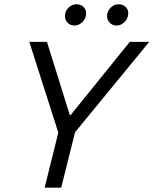

<svg xmlns="http://www.w3.org/2000/svg" viewBox="-20 -869 711 889"><path d="M186.7 0 250 -255 115.8 -675H197.5L303.3 -335.8H306.7L580.8 -675H670.8L327.5 -256.7L263.3 0ZM520 -750.8Q497.5 -750.8 484.6 -767.9Q471.7 -785 477.5 -807.5Q481.7 -825 496.3 -837.1Q510.8 -849.2 528.3 -849.2Q552.5 -849.2 565.4 -832.9Q578.3 -816.7 571.7 -792.5Q566.7 -775 552.1 -762.9Q537.5 -750.8 520 -750.8ZM325 -750.8Q302.5 -750.8 289.6 -767.9Q276.7 -785 282.5 -807.5Q286.7 -825 301.2 -837.1Q315.8 -849.2 333.3 -849.2Q357.5 -849.2 370.4 -832.9Q383.3 -816.7 376.7 -792.5Q371.7 -775 357.1 -762.9Q342.5 -750.8 325 -750.8Z"/></svg>

Font: Funnel Sans Light
Style: Italic
Weight: 300
Italic angle: -14.036°
Designer: NORD ID, Kristian Moeller
Foundry: Dicotype
Version: Version 1.000